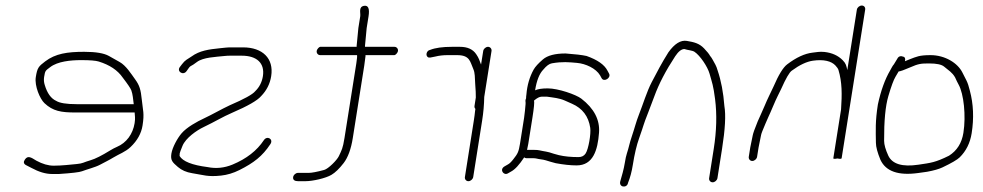

<svg xmlns="http://www.w3.org/2000/svg" viewBox="-20 -652 3549 693"><path d="M462.7 -276C460.4 -294 459.4 -310.8 454 -325.8C451.3 -333 441 -348.4 422.9 -372C404.8 -398.4 375.8 -417.8 336.1 -430C325.3 -433.3 304.6 -435 273.9 -435C234.9 -435 188.3 -430.6 160.9 -409.5C144 -396.5 143 -397.7 139.2 -374C137.7 -364 138.5 -354.3 141.6 -345C150.4 -315.5 164 -296.5 182.6 -288C195.3 -280 220 -276 256.7 -276ZM466 -246H252C200.8 -246 171 -250.8 140.4 -279.7C124.2 -295 104.1 -341.8 109.2 -373.7C114.5 -407.2 118.9 -412.1 143.2 -430.5C180.1 -458.5 222.8 -465 283.7 -465C325.6 -465 355.3 -460 372.9 -450.1C386 -442.7 399 -435.4 411.8 -428.2C435 -415.3 453.5 -385.2 467.5 -366C483.7 -343.7 488 -329.4 491.9 -291.5C495.8 -252.3 501.6 -243.6 494.5 -199C490 -170.4 475.6 -144.5 451.4 -121.5C432.2 -103.2 409.9 -96.2 389.2 -83.5C372.8 -73.4 357.5 -66.4 340.4 -57.1C324.8 -48.6 292.9 -40.4 275.7 -33.8C266.7 -30.3 239.1 -27.1 192.8 -24H167.8C145.1 -24 120.3 -31.3 93.3 -46L73.9 -56C65.1 -60.8 63.8 -67.6 70.1 -76.5C80.6 -91.4 91.5 -84.5 111.4 -72C133.5 -60 154.3 -54 173.8 -54C204.3 -54 234 -57.9 257.5 -60C279.8 -62 280.6 -66.1 307.6 -73.9C323.6 -78.5 347.2 -90.3 378.3 -109.5C386.5 -114.5 394.5 -118.7 402.3 -122C436.3 -136.4 459.6 -168.2 465.9 -207.5C468.9 -226.7 466.5 -233.5 466 -246Z M958.8 -377C954.5 -349.4 942.3 -325.4 922.4 -305C909 -289.2 874.1 -269.2 817.9 -245C782.8 -229.9 756.4 -213.1 714.9 -193.3C690 -181.5 650.4 -154.2 638.7 -125.6C632.5 -110.5 629.2 -101.5 628.7 -98.5C628.3 -95.5 628.1 -92.3 628.2 -89C639.8 -69.4 673.4 -56.1 728.9 -49C759.5 -42.7 789.6 -45.7 819.3 -58C869.8 -79 907.4 -108.3 932.3 -146C944 -163.8 968 -150.1 956 -132C927 -87.9 895.6 -64.1 844.3 -38.3C822.4 -27.3 800.1 -20.6 777.6 -18.2C729.3 -13.1 715.9 -20.2 673.5 -26.9C652.7 -30.2 635.5 -37.7 622 -49.4C602.9 -66 594.7 -72.9 598.6 -97.5C602.3 -120.8 620.9 -153.9 635.2 -170.6C654.1 -192.7 691.1 -213.1 716.8 -225C743.8 -237.5 779.9 -258.4 809.2 -272C861.6 -294.5 892.3 -311.5 901.3 -323C916.3 -337.5 925.4 -355.5 928.9 -377C936.3 -424 907.1 -451 852.6 -451H809.6C803.6 -451 797.5 -450.7 791.4 -450C759.2 -446.5 713.2 -445.4 690.5 -428C681 -420.7 673.3 -415.7 667.6 -413C665.3 -411.7 662.9 -409 660.3 -405L653.9 -396C641.8 -377.6 616.9 -393.9 629.1 -410L636.7 -420C647.9 -435.2 656.9 -438.5 671.1 -448C700.7 -469.5 733.1 -473.7 774.4 -478L793.7 -480C800.1 -480.7 807 -481 814.3 -481H857.3C927.1 -481 969.1 -441.5 958.8 -377Z M1038.1 -13C1039.3 -20.9 1047.5 -28 1055.4 -28H1066.4H1093.9C1104.9 -28 1123.6 -31.5 1150 -38.6C1165.3 -42.7 1196.6 -74.5 1203 -88.3C1213.3 -110.5 1217.3 -115.6 1223.4 -154L1266.2 -424C1268.6 -439.3 1269.4 -449 1268.7 -453H1135.7C1127.8 -453 1121.9 -460.1 1123.1 -468C1124.4 -475.9 1132.6 -483 1135.7 -483H1267.7C1267.2 -483.7 1267 -484.7 1267.2 -486L1273.5 -551L1280.2 -593C1282.2 -605.5 1272.9 -627.5 1294.2 -631C1309.2 -633.4 1314.6 -620.8 1310.2 -593L1303.5 -551L1297.5 -488C1297.1 -485.3 1297.2 -483.7 1297.7 -483H1403.7C1411.7 -483 1417.6 -475.9 1416.4 -468C1415.1 -460.1 1406.9 -453 1403.7 -453H1298.7C1299.3 -452.3 1299.5 -451.5 1299.4 -450.5L1294.7 -415L1253.4 -154C1247.1 -114 1236 -83.8 1220.4 -63.5C1204.7 -43.1 1189.9 -28.9 1176.1 -20.8C1155.8 -8.8 1109.5 2 1081.9 2H1055.9C1043.8 2 1036.4 -2.6 1038.1 -13Z M1754.1 -468 1727.8 -302C1727.3 -274 1724.8 -245.3 1720.1 -216L1688 -13C1686.7 -5.1 1678.5 2 1670.6 2C1662.7 2 1656.7 -5.1 1658 -13L1690.1 -216C1692.1 -228.7 1693.7 -240.7 1694.8 -252L1695.9 -259C1693 -261.7 1692 -265.3 1692.7 -270L1697.4 -300C1697.6 -311.7 1696.9 -328 1695.2 -349C1693.3 -373.3 1695.3 -387.2 1687.9 -404C1676.4 -430 1676 -453 1629.7 -453H1595.2C1579.6 -453 1564.8 -451.3 1550.9 -447.8C1537 -444.3 1528.5 -443.3 1525.4 -445C1514.5 -450.9 1519.2 -469.8 1532.7 -472C1551 -479.3 1577.1 -483 1611.2 -483H1640.4C1667.3 -483 1686.7 -474.2 1698.7 -456.5C1709 -441.4 1710.1 -434.7 1716.3 -419L1724.1 -468C1725.3 -475.9 1733.5 -483 1741.4 -483C1749.3 -483 1755.3 -475.9 1754.1 -468Z M2061.4 -55C2039.4 -55 2014.2 -57.7 1985.7 -63L1967.5 -68C1954.5 -71.7 1945.7 -75.5 1931.4 -77C1919.9 -78.2 1915.9 -81 1904.6 -81H1879.6C1876.9 -81 1874.4 -82 1872 -84C1854.4 -57.2 1838.7 -40.2 1825 -33L1812.8 -26C1797.6 -17.6 1780.9 -40.5 1802 -52L1814.1 -59C1819.2 -61.7 1825.5 -67.8 1833 -77.5C1848.2 -97 1852 -102.8 1856.8 -133L1871.7 -227C1874 -241.9 1875.9 -264 1877 -276.5C1877.9 -286.1 1874.3 -288 1878.8 -297C1878.8 -301.7 1879.2 -306.3 1880 -311C1882.7 -344.5 1891.5 -374.5 1906.2 -401C1911.8 -411 1922.9 -423.2 1939.5 -437.5C1956.1 -451.8 1983.4 -459 2021.4 -459C2056 -456.5 2081.2 -453.5 2097 -450C2136.5 -436.1 2161.7 -418.4 2172.6 -397L2178 -387C2187.5 -371 2159.5 -354 2151.3 -370L2145.9 -380C2130.9 -405.4 2093.6 -422.3 2062.5 -425C2033.1 -427.6 2009.9 -430.1 1972 -423.5C1962.5 -421.9 1952.3 -414.4 1941.2 -401C1927 -386.6 1917 -361.6 1911.4 -326C1921.4 -330.7 1936.6 -333 1957 -333C1994.7 -333 2058.9 -310.8 2078.3 -295.9C2124.3 -260.4 2145.6 -219.5 2142.1 -173C2137.4 -109.9 2120.7 -55 2061.4 -55ZM1901.7 -227 1886.8 -133C1885.5 -125 1884 -117.7 1882.3 -111H1908.1C1916.2 -111 1922.4 -110.5 1926.6 -109.5C1946.8 -104.7 1953.2 -106.1 1979.1 -97L1997.3 -92C2018.5 -87.1 2041.3 -85 2068.2 -85C2079.5 -85 2088 -89.3 2093.7 -98C2104.2 -113.8 2113.5 -169.3 2110.4 -190.5C2104.3 -232 2082.4 -261 2044.7 -277.5C2037.8 -280.5 2029.2 -284.3 2018.8 -289C1998.4 -298.1 1978.5 -299.5 1954.7 -303H1934.7C1927.4 -303 1918.3 -298.3 1907.5 -289C1909.3 -283.7 1907.4 -263 1901.7 -227Z M2552.1 6C2544.2 6 2538.2 -1.1 2539.5 -9L2556.2 -115C2566.4 -179.2 2568 -238.9 2561 -294.1C2554.7 -343.9 2550.3 -352.8 2541.1 -385.9C2533.9 -411.5 2506.8 -451.7 2486.7 -465C2478.4 -470.5 2461.8 -470.9 2450.3 -475C2439.6 -475 2428.6 -466.3 2417.1 -449C2383.2 -397.4 2358.1 -349.3 2341.9 -304.7C2335.6 -287.2 2328.1 -267.7 2319.7 -246.2C2300 -196.5 2305.9 -206.7 2286.8 -153C2277.7 -127.6 2270.2 -95.6 2264.1 -57C2260.2 -32.3 2254.4 -10.7 2246.8 8C2243.5 28.3 2212.3 24.8 2218.9 2C2224 -15.8 2231.5 -40.7 2235.2 -64.2C2237.5 -78.9 2240 -90.1 2242.5 -97.7C2249.8 -119.4 2252 -135.4 2260.6 -160.2C2270.5 -189 2275.7 -212 2286.4 -239C2301.2 -276.4 2314.4 -321.1 2332.3 -355.5C2350.6 -390.5 2368.1 -424.4 2392.4 -463C2414.7 -494.3 2436.9 -508 2458.9 -504.4C2485.1 -500 2503.7 -495.7 2521.2 -477.4C2532.3 -465.8 2539.4 -457 2542.5 -451C2546.4 -446.3 2549.8 -441.3 2552.6 -436C2559.5 -422.9 2565.5 -415.1 2570.1 -398C2582.7 -361.1 2590.9 -318.1 2594.6 -269C2600.2 -237 2597.4 -185.7 2586.2 -115L2569.5 -9C2568.2 -1.1 2560 6 2552.1 6Z M2682.6 -86 2688 -120 2696.8 -163C2698 -170.3 2704 -187.3 2714.9 -214L2725.7 -238C2729.6 -246 2734.3 -256.7 2739.8 -270C2749.1 -292.9 2762.4 -318.8 2771.7 -339C2790.1 -381.7 2806.5 -408.5 2820.9 -419.5C2853.8 -444.6 2884.4 -458.7 2912.7 -462C2926.4 -463.6 2938.8 -466.3 2955.6 -464.5C2983 -461.5 3005.1 -451.5 3021.8 -434.5C3033.7 -422.5 3034.8 -414.7 3038.2 -399L3072.7 -617C3074 -625.2 3082.3 -632 3090.6 -632C3099 -632 3104 -625.2 3102.7 -617L3017.8 -81C3017.4 -78.3 3012.4 -78 3002.7 -80C2992.4 -78 2987.4 -78.3 2987.8 -81L3015.7 -257C3019.4 -311.7 3019.6 -355.4 3006.3 -399.5C3005 -403.8 3001.4 -409.2 2995.5 -415.5C2980.8 -431.5 2953 -438.5 2913.9 -432.9C2891.3 -429.6 2866 -417.7 2837.9 -397C2829.3 -391.3 2816.5 -369.1 2799.3 -330.5C2796.2 -323.5 2792.1 -315 2786.8 -305C2778.4 -289 2761.3 -246 2753.4 -230L2742.5 -205C2733 -183 2727.9 -169.7 2727.1 -165L2718 -120L2712.6 -86C2711.4 -78.1 2703.2 -71 2695.2 -71C2687.3 -71 2681.4 -78.1 2682.6 -86Z M3223.4 -394C3222.4 -392 3218.6 -385.6 3212.1 -374.8C3205.5 -364 3196.9 -340.8 3186.4 -305.1C3175.8 -269.5 3170.7 -215.6 3171.1 -143.5C3171.2 -129.8 3176.2 -112 3186.3 -90C3200.7 -59.8 3236.8 -48.9 3294.6 -57.5C3340.6 -64.3 3355.8 -65.5 3405.3 -90C3434.1 -108.2 3451.5 -135.8 3457.3 -172.7C3467.1 -234.3 3458.5 -312.9 3440.3 -346C3435.9 -354 3431.5 -363 3427.1 -373C3416.3 -391.2 3404.8 -397.1 3387.7 -411.5C3378.6 -419.2 3360.7 -423 3334 -423C3304.4 -423 3295.3 -422.2 3264.2 -408.5C3243.8 -399.5 3230.2 -394.7 3223.4 -394ZM3246.3 -431C3250.6 -433 3256.3 -435.3 3263.4 -438C3287.9 -447.2 3297.4 -453 3338.7 -453C3391.2 -453 3437 -424.3 3453.8 -390L3468.3 -361.5C3472.8 -352.5 3476.9 -340.3 3480.5 -325C3493.5 -276.8 3495.7 -225.4 3487.1 -171C3481.5 -135.8 3467.1 -106.8 3443.8 -84C3435 -75.4 3414.3 -63.3 3381.7 -47.8C3368.8 -41.7 3350.2 -36.4 3326.1 -32L3293.9 -27.5C3222.6 -17.6 3177.3 -33.4 3157.9 -75C3147.1 -101.1 3141.6 -121.6 3141.5 -136.5C3140.9 -180.6 3138.8 -213.5 3148.6 -275C3159.4 -325 3174.2 -366 3193 -398C3197.9 -406.2 3200.9 -413.8 3206.5 -420L3218.7 -440C3223.1 -449 3230.8 -451.4 3241.8 -447C3246.8 -445 3248.3 -439.7 3246.3 -431Z"/></svg>

Font: MewTooHand
Style: ReversedIta
Weight: 400
Designer: Mew Too, Robert Jablonski
Version: Version 0.77